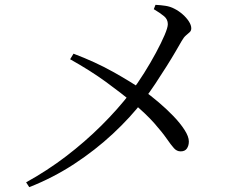

<svg xmlns="http://www.w3.org/2000/svg" viewBox="-20 -761 1040 794"><path d="M88 -7Q175 -55 253 -114.5Q331 -174 399 -241.5Q467 -309 521 -379Q549 -416 576 -459Q603 -502 625 -543Q647 -584 660.5 -615.5Q674 -647 674 -661Q674 -681 658.5 -694Q643 -707 616 -723L623 -741Q644 -740 664 -737Q684 -734 701 -725Q719 -716 735 -702Q751 -688 761 -672.5Q771 -657 771 -644Q771 -634 764.5 -628Q758 -622 749 -614.5Q740 -607 731 -591Q723 -577 707 -549.5Q691 -522 669 -487Q647 -452 622.5 -415Q598 -378 572 -344Q519 -275 446.5 -207.5Q374 -140 287 -83Q200 -26 101 13ZM727 -135Q711 -135 699 -148.5Q687 -162 669 -188Q651 -214 618 -251.5Q585 -289 528 -337Q483 -375 418.5 -422Q354 -469 270 -516L284 -539Q374 -505 446.5 -464.5Q519 -424 575 -386Q603 -366 635.5 -338.5Q668 -311 696.5 -281.5Q725 -252 743 -224Q761 -196 761 -176Q761 -159 753 -147Q745 -135 727 -135Z"/></svg>

Font: Noto Serif JP
Style: Regular
Weight: 400
Designer: Ryoko NISHIZUKA  (kana & ideographs); Frank Grießhammer (Latin, Greek & Cyrillic); Wenlong ZHANG  (bopomofo); Sandoll Co
Foundry: Adobe
Version: Version 2.003-H1;hotconv 1.1.1;makeotfexe 2.6.0